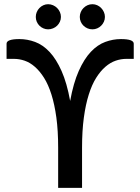

<svg xmlns="http://www.w3.org/2000/svg" viewBox="-20 -916 684 936"><path d="M12 -703Q12 -725.5 74.5 -725.5Q113.5 -725.5 151.2 -711.5Q189 -697.5 221.5 -663Q254 -628.5 280 -570.2Q306 -512 322 -424Q338 -512 364 -570.2Q390 -628.5 422.5 -663Q455 -697.5 492.8 -711.5Q530.5 -725.5 569.5 -725.5Q632 -725.5 632 -703V-629H595.5Q569.5 -629 543.5 -620Q517.5 -611 493.5 -590.2Q469.5 -569.5 448.8 -536.5Q428 -503.5 412.8 -455.2Q397.5 -407 388.8 -342.8Q380 -278.5 380 -195.5V0H263.5V-195.5Q263.5 -278.5 254.8 -342.8Q246 -407 230.8 -455.2Q215.5 -503.5 194.8 -536.5Q174 -569.5 150.2 -590.2Q126.5 -611 100.5 -620Q74.5 -629 48.5 -629H12ZM277 -833.5Q277 -821 272 -810Q267 -799 258.5 -790.8Q250 -782.5 238.5 -777.8Q227 -773 214.5 -773Q202.5 -773 191.5 -777.8Q180.5 -782.5 172.2 -790.8Q164 -799 159.2 -810Q154.5 -821 154.5 -833.5Q154.5 -846 159.2 -857.2Q164 -868.5 172.2 -877Q180.5 -885.5 191.5 -890.5Q202.5 -895.5 214.5 -895.5Q227 -895.5 238.5 -890.5Q250 -885.5 258.5 -877Q267 -868.5 272 -857.2Q277 -846 277 -833.5ZM491.5 -833.5Q491.5 -821 486.5 -810Q481.5 -799 473.2 -790.8Q465 -782.5 454 -777.8Q443 -773 430.5 -773Q417.5 -773 406.5 -777.8Q395.5 -782.5 387 -790.8Q378.5 -799 373.8 -810Q369 -821 369 -833.5Q369 -846 373.8 -857.2Q378.5 -868.5 387 -877Q395.5 -885.5 406.5 -890.5Q417.5 -895.5 430.5 -895.5Q443 -895.5 454 -890.5Q465 -885.5 473.2 -877Q481.5 -868.5 486.5 -857.2Q491.5 -846 491.5 -833.5Z"/></svg>

Font: Lato SemiBold
Style: Regular
Weight: 600
Designer: Lukasz Dziedzic with Adam Twardoch and Botio Nikoltchev
Foundry: tyPoland Lukasz Dziedzic
Version: Version 2.015; 2015-08-06; http://www.latofonts.com/